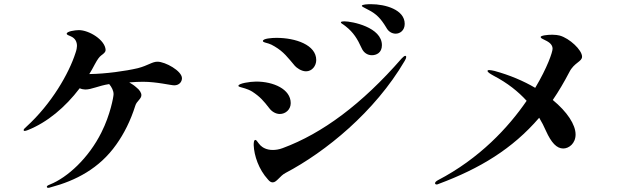

<svg xmlns="http://www.w3.org/2000/svg" viewBox="-20 -871 3040 918"><path d="M733 -576C707 -576 689 -558 639 -545C580 -531 484 -518 411 -517H407C416 -532 425 -547 433 -563C447 -589 455 -599 464 -606C478 -616 485 -623 485 -632C483 -680 406 -727 357 -727C339 -727 299 -721 299 -710C299 -704 309 -702 317 -698C341 -688 348 -670 348 -651C348 -644 346 -632 341 -618C310 -521 227 -375 106 -265C98 -258 93 -253 93 -249C93 -247 94 -245 98 -245C101 -245 105 -246 113 -249C206 -286 292 -358 361 -449C370 -445 380 -443 388 -443C418 -443 451 -461 502 -469C514 -455 523 -437 523 -421C523 -408 507 -321 465 -238C404 -115 302 -22 219 11C206 16 204 19 204 22C204 25 206 27 210 27C213 27 216 27 224 24C341 -7 455 -65 536 -180C573 -232 604 -293 627 -366C633 -387 656 -398 656 -416C656 -427 648 -441 631 -454C621 -463 610 -470 598 -477C622 -479 643 -480 664 -480C729 -480 797 -463 813 -463C838 -463 850 -481 850 -497C850 -532 770 -576 733 -576Z M1872 -710C1892 -710 1915 -725 1915 -757C1915 -825 1822 -851 1754 -851C1738 -851 1710 -850 1710 -843C1710 -839 1723 -834 1743 -823C1778 -805 1800 -784 1827 -739C1837 -720 1854 -710 1872 -710ZM1758 -607C1779 -607 1806 -618 1806 -655C1806 -741 1663 -769 1626 -769C1618 -769 1610 -768 1610 -764C1610 -759 1620 -756 1633 -745C1670 -716 1689 -685 1709 -641C1719 -618 1738 -607 1758 -607ZM1443 -530C1472 -530 1492 -556 1492 -584C1492 -656 1394 -690 1302 -690C1280 -690 1237 -687 1237 -675C1237 -672 1240 -670 1246 -668C1255 -665 1271 -663 1293 -649C1337 -623 1356 -596 1390 -556C1397 -548 1420 -530 1443 -530ZM1284 1C1303 1 1318 -30 1345 -44C1537 -145 1772 -336 1915 -580C1920 -589 1922 -593 1922 -599C1922 -602 1921 -604 1917 -604C1913 -604 1905 -596 1900 -591C1710 -373 1521 -233 1332 -163C1314 -156 1297 -154 1284 -154C1254 -154 1235 -166 1225 -176C1211 -191 1207 -202 1201 -202C1193 -202 1193 -185 1193 -177C1195 -127 1217 -61 1261 -13C1269 -3 1276 1 1284 1ZM1318 -326C1345 -326 1370 -347 1370 -378C1370 -445 1287 -481 1205 -481C1175 -481 1120 -472 1120 -461C1120 -458 1123 -456 1128 -455C1139 -451 1161 -448 1186 -433C1224 -408 1240 -389 1268 -353C1280 -337 1299 -326 1318 -326Z M2763 -600C2763 -632 2703 -688 2656 -701C2648 -703 2635 -705 2621 -705C2596 -705 2565 -701 2565 -694C2565 -689 2573 -685 2586 -679C2610 -668 2622 -655 2622 -638C2622 -622 2597 -548 2539 -451C2483 -484 2417 -512 2344 -532C2335 -534 2325 -536 2319 -536C2313 -536 2311 -534 2311 -532C2311 -526 2322 -519 2340 -509C2407 -474 2458 -433 2498 -389C2411 -262 2273 -113 2073 -9C2066 -5 2060 0 2060 5C2060 8 2063 11 2067 11C2069 11 2073 11 2078 8C2274 -65 2430 -159 2558 -308C2570 -288 2581 -267 2590 -246C2616 -188 2642 -161 2673 -161C2700 -161 2732 -185 2732 -228C2732 -275 2692 -336 2623 -393C2651 -434 2677 -478 2702 -526C2725 -572 2763 -576 2763 -600Z"/></svg>

Font: Shippori Mincho OTF
Style: Bold
Weight: 800
Designer: FONTDASU
Foundry: FONTDASU / Google Inc. / but / Adobe
Version: Version 3.300;hotconv 1.0.109;makeotfexe 2.5.65596